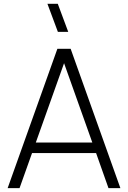

<svg xmlns="http://www.w3.org/2000/svg" viewBox="-20 -972 662 992"><path d="M332.5 -807.5 278.5 -952.5H225L279 -807.5ZM19.5 0H81L145.5 -181H476.5L540.5 0H602L345 -720H276.5ZM165 -235.5 311 -645.5 457 -235.5Z"/></svg>

Font: Vela Sans Light
Style: Regular
Weight: 300
Designer: Principal design: Mikhail Sharanda - project Manrope.
Design modification: Ravid Balaliev
Foundry: Mikhail Sharanda
Version: Version 1.001